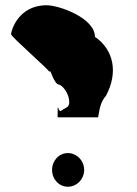

<svg xmlns="http://www.w3.org/2000/svg" viewBox="-20 -710 520 730"><path d="M22 -580C22 -570 168 -444 168 -436C171 -457 183 -388 206 -388C220 -382 237 -359 242 -335C248 -300 233 -304 214 -290C200 -276 199 -340 199 -264H353C361 -311 365 -324 383 -346C431 -436 411 -522 341 -570C341 -641 206 -690 157 -690C48 -690 22 -591 22 -580ZM178 -64C178 -29 204 0 238 0C272 0 300 -29 300 -64C300 -99 272 -128 238 -128C204 -128 178 -99 178 -64Z"/></svg>

Font: Ampere
Style: SCSuCnd
Weight: 400
Version: Version 1